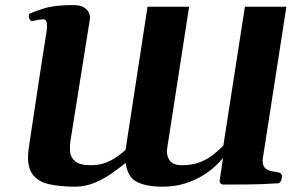

<svg xmlns="http://www.w3.org/2000/svg" viewBox="-20 -719 1196 746"><path d="M161.1 -597.7Q162.6 -609.4 162.6 -618.2Q162.6 -632.3 158.9 -638.2Q155.3 -644 148.9 -644Q142.1 -644 129.9 -642.1Q117.7 -640.1 108.4 -637.7Q100.6 -635.7 96.2 -642.1Q91.8 -648.4 91.8 -655.8Q91.8 -659.2 92.8 -662.4Q93.8 -665.5 95.7 -666.5Q105.5 -671.4 147.7 -685.3Q189.9 -699.2 258.8 -699.2Q289.1 -700.2 304.9 -690.9Q320.8 -681.6 325.9 -668.5Q331.1 -655.3 329.1 -643.6L253.4 -169.4Q250.5 -151.9 252.2 -130.1Q253.9 -108.4 271.5 -92.8Q289.1 -77.1 333 -77.1Q365.2 -77.1 389.6 -86.4Q414.1 -95.7 433.3 -109.4Q452.6 -123 467.8 -136.2L553.2 -692.9H714.8L630.4 -148.4Q624.5 -119.1 637.7 -98.1Q650.9 -77.1 686 -77.1Q728.5 -77.1 759 -89.6Q789.6 -102.1 811 -119.9Q832.5 -137.7 847.7 -152.8L931.6 -692.9H1092.8L1002 -108.9Q1000.5 -101.1 1000.5 -94.7Q1000.5 -72.3 1012.5 -63.7Q1024.4 -55.2 1040 -53.2Q1055.7 -51.3 1066.4 -47.9Q1075.7 -43.5 1075.7 -33.2Q1075.7 -32.2 1075.4 -31Q1075.2 -29.8 1075.2 -28.3Q1075.2 -22.5 1070.8 -14.9Q1066.4 -7.3 1060.5 -6.8Q992.7 -2.4 933.8 -2.2Q875 -2 845.7 -2Q841.8 -2 837.2 -5.9Q832.5 -9.8 834 -21.5L846.7 -105.5Q837.4 -93.3 817.6 -74.5Q797.9 -55.7 768.1 -37.1Q738.3 -18.6 698.7 -6.1Q659.2 6.3 610.8 6.3Q548.8 6.3 512 -12.2Q475.1 -30.8 468.3 -86.4Q447.8 -69.3 417 -47.4Q386.2 -25.4 349.1 -9.5Q312 6.3 272 6.3Q211.4 6.3 168 -3.9Q124.5 -14.2 103.8 -45.7Q83 -77.1 91.3 -141.1Q101.6 -209.5 109.9 -264.2Q118.2 -318.8 125.7 -369.4Q133.3 -419.9 141.8 -474.9Q150.4 -529.8 161.1 -597.7Z"/></svg>

Font: Gelasio
Style: Bold Italic
Weight: 700
Italic angle: -8.5°
Designer: Eben Sorkin
Foundry: Eben Sorkin
Version: Version 1.008